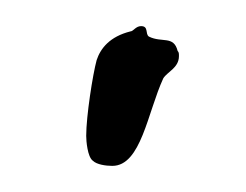

<svg xmlns="http://www.w3.org/2000/svg" viewBox="-20 -102 188 147"><path d="M116 -63C113 -75 104 -69 94 -74C91 -76 94 -82 88 -82C84 -82 82 -78 80 -78C64 -74 57 -65 54 -56C51 -45 46 -13 46 2C46 6 47 18 51 21C54 24 61 25 66 25C88 25 93 -16 105 -42C108 -47 117 -50 117 -59C117 -61 117 -62 116 -63Z"/></svg>

Font: Jim Nightshade
Style: Regular
Weight: 400
Designer: Astigmatic (AOETI)
Foundry: Astigmatic (AOETI)
Version: Version 1.000